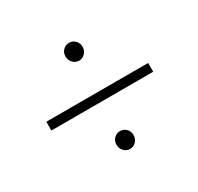

<svg xmlns="http://www.w3.org/2000/svg" viewBox="-101 -656 685 663"><g transform="rotate(-30 242.0 -324.5)"><path d="M277 -501Q277 -486 267 -475.5Q257 -465 243 -465Q229 -465 219 -475.5Q209 -486 209 -501Q209 -516 219 -526Q229 -536 243 -536Q257 -536 267 -526Q277 -516 277 -501ZM39 -339H445V-304H39ZM277 -149Q277 -134 267 -123.5Q257 -113 243 -113Q229 -113 219 -123.5Q209 -134 209 -149Q209 -164 219 -174Q229 -184 243 -184Q257 -184 267 -174Q277 -164 277 -149Z"/></g></svg>

Font: TypoPRO Montserrat Alternates
Style: Regular
Weight: 275
Designer: Julieta Ulanovsky
Foundry: Julieta Ulanovsky
Version: Version 6.001